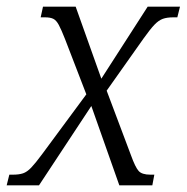

<svg xmlns="http://www.w3.org/2000/svg" viewBox="-55 -556 560 576"><path d="M-35 0 -27 -32H-16Q2 -32 14 -36Q26 -40 38.5 -53Q51 -66 71 -93L204 -273L140 -439Q129 -467 121.5 -481Q114 -495 105 -499.5Q96 -504 80 -504H67L74 -536H172L249 -320L388 -536H485L477 -504H465Q446 -504 433.5 -499.5Q421 -495 408.5 -482Q396 -469 376 -441L265 -284L338 -90Q351 -54 361 -43Q371 -32 396 -32H408L402 0H303L219 -238L62 0Z"/></svg>

Font: Noto Serif SemiCondensed Light
Style: Italic
Weight: 300
Width: 4
Italic angle: -12°
Designer: Monotype Design Team
Foundry: Monotype Imaging Inc.
Version: Version 2.013; ttfautohint (v1.8.4.7-5d5b)